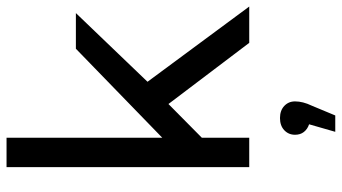

<svg xmlns="http://www.w3.org/2000/svg" viewBox="-249 -533 1045 587"><g transform="rotate(-90 273.5 -239.5)"><path d="M249 -247 436 0H547L317 -311L527 -530H418L146 -266V-742H56V0H146V-145ZM243 107C233.7 98.3 221.3 94 206 94C190.7 94 178.3 98.3 169 107C159.7 115.7 155 126.7 155 140C155 150.7 157.8 159.7 163.5 167C169.2 174.3 177 179.7 187 183L164 263H214L244 191C252.7 173 257 156 257 140C257 126.7 252.3 115.7 243 107Z"/></g></svg>

Font: Rookery
Style: Regular
Weight: 400
Designer: Ryan Kimball / Julieta Ulanovsky
Foundry: Motorola Mobility LLC.
Version: Version 1.0